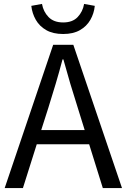

<svg xmlns="http://www.w3.org/2000/svg" viewBox="-20 -962 648 982"><path d="M303.2 -788.1Q251 -788.1 216.6 -807.9Q182.1 -827.6 163.3 -860.4Q144.5 -893.1 140.1 -932.1L194.8 -941.9Q201.7 -902.3 228.3 -874.8Q254.9 -847.2 303.2 -847.2Q351.1 -847.2 377.2 -874.8Q403.3 -902.3 410.2 -941.9L464.8 -932.1Q460.9 -893.1 442.1 -860.4Q423.3 -827.6 388.9 -807.9Q354.5 -788.1 303.2 -788.1ZM3.9 0 252 -732.9H355L604 0H505.9L436 -224.1H168L97.2 0ZM190.9 -296.9H413.1L377.9 -410.2Q357.9 -472.2 339.8 -533.2Q321.8 -594.2 304.2 -658.2H299.8Q282.7 -593.3 264.6 -532.7Q246.6 -472.2 227.1 -410.2Z"/></svg>

Font: Source Han Sans CN
Style: Regular
Weight: 400
Designer: Ryoko NISHIZUKA  (kana, bopomofo & ideographs); Paul D. Hunt (Latin, Greek & Cyrillic); Sandoll Communications , Soo-you
Foundry: Adobe
Version: Version 2.004;hotconv 1.0.118;makeotfexe 2.5.65603